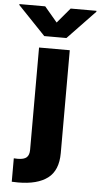

<svg xmlns="http://www.w3.org/2000/svg" viewBox="-134 -791 539 1028"><g transform="rotate(5 135.0 -277.0)"><path d="M217.8 -530.3V22.5Q217.8 115.7 162.6 157.5Q107.4 199.2 3.9 199.2L-30.3 198.2V72.3Q-21.5 73.2 -9.8 73.2Q24.4 73.2 38.6 60.3Q52.7 47.4 52.7 19.5V-530.3ZM134.8 -671.9 203.1 -752.9H341.8V-748L194.3 -593.8H75.2L-72.3 -748V-752.9H66.4Z"/></g></svg>

Font: Pretendard JP ExtraBold
Style: Regular
Weight: 800
Designer: Base glyphs from Inter by Rasmus Andersson; Hangeul glyphs from Noto Sans CJK(Source Han Sans) by Jang Soo-young and Kan
Foundry: Kil Hyung-jin
Version: Version 1.309